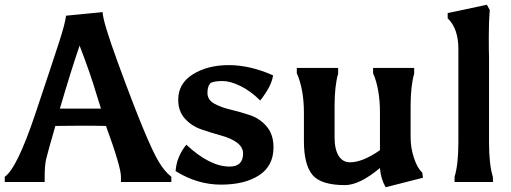

<svg xmlns="http://www.w3.org/2000/svg" viewBox="-47 -766 2151 808"><path d="M399 -236Q361 -237 294 -237Q227 -237 186 -236Q153 -122 147 -95.5Q141 -69 141 -22V0H-27V-22Q25 -58 102 -288Q179 -518 203 -592.5Q227 -667 231 -700L385 -715Q385 -677 451 -497Q574 -161 622 -84Q645 -45 674 -22V0H462V-22Q462 -64 399 -236ZM288 -574Q255 -479 205 -309H378Q372 -326 360 -366Q334 -455 288 -574Z M919 -65Q976 -65 976 -120Q976 -171 879 -197Q839 -208 799 -222Q759 -236 731 -267Q703 -298 703 -346Q703 -415 765 -453.5Q827 -492 916 -492Q1005 -492 1102 -449Q1097 -405 1048 -343Q1008 -383 965 -404Q922 -425 890 -425Q858 -425 841 -418Q826 -405 826 -375.5Q826 -346 854.5 -330Q883 -314 924 -304.5Q965 -295 1006 -281Q1047 -267 1075.5 -233.5Q1104 -200 1104 -146Q1104 -68 1043.5 -28.5Q983 11 883 11Q783 11 692 -46Q696 -106 737 -157Q836 -65 919 -65Z M1405 13Q1303 13 1267.5 -30.5Q1232 -74 1232 -172V-291Q1232 -390 1202 -458V-480H1376V-456Q1361 -404 1361 -321V-188Q1361 -138 1378 -110.5Q1395 -83 1426 -83Q1479 -83 1552 -134V-291Q1552 -392 1523 -458V-480H1696V-456Q1681 -404 1681 -321V-188Q1681 -143 1695.5 -100Q1710 -57 1730 -40L1733 -18L1576 22Q1555 -14 1552 -59Q1466 13 1405 13Z M2014 -724Q2010 -676 2010 -610Q2010 -544 2011 -529V-167Q2011 -74 2027 -22L2028 0H1866V-22Q1882 -74 1882 -167V-560Q1882 -646 1837 -689V-711L2002 -746Z"/></svg>

Font: Asul
Style: Bold
Weight: 700
Designer: Mariela Monsalve
Foundry: Mariela Monsalve
Version: Version 1.002